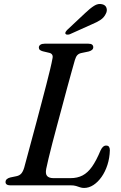

<svg xmlns="http://www.w3.org/2000/svg" viewBox="-20 -916 598 949"><path d="M329 0H32Q18 0 12.2 -5Q6.5 -10 7.5 -18Q8 -26 14.5 -31.2Q21 -36.5 31.5 -39L60.5 -45Q76 -48 84.8 -57.8Q93.5 -67.5 99.5 -87Q105.5 -108.5 114.8 -143.8Q124 -179 136 -222.5Q148 -266 160.5 -313.5Q173 -361 185.5 -408.2Q198 -455.5 209 -498Q220 -540.5 228 -574Q236 -607.5 239.5 -627.5Q242 -638.5 238 -645.2Q234 -652 225 -654.5L191.5 -662.5Q182.5 -665 177.2 -669.2Q172 -673.5 172 -681Q172 -689.5 179.5 -694.8Q187 -700 200.5 -700H417Q430 -700 435.5 -695.2Q441 -690.5 441 -682.5Q441 -674.5 434.5 -669.2Q428 -664 418.5 -661.5L382.5 -654Q370 -651.5 362.5 -643.8Q355 -636 350 -619Q343.5 -595.5 333.2 -559.2Q323 -523 311.2 -479.2Q299.5 -435.5 286.8 -388Q274 -340.5 261.5 -294Q249 -247.5 238.2 -206Q227.5 -164.5 219.8 -132.2Q212 -100 208.5 -82Q203.5 -56.5 213 -46Q222.5 -35.5 244.5 -35.5H328.5Q362.5 -35.5 388 -48.8Q413.5 -62 434.8 -92Q456 -122 477 -172.5Q483 -185 489.5 -190.8Q496 -196.5 504.5 -196.5Q514.5 -196.5 518.8 -190.5Q523 -184.5 523 -173.5Q522 -135 511 -101Q500 -67 482 -41.5Q464 -16 441.8 -1.5Q419.5 13 395.5 13Q385 13 375.8 9.8Q366.5 6.5 355.8 3.2Q345 0 329 0ZM401 -851.5Q425 -874.5 445 -887.2Q465 -900 485 -895Q502 -891 506.5 -876.5Q511 -862 502.5 -847Q494 -829 476.5 -817.5Q459 -806 433.5 -795.5L324.5 -746.5Q318.5 -744.5 312.2 -744.8Q306 -745 303.5 -749Q301.5 -753.5 304.8 -758.8Q308 -764 313 -769Z"/></svg>

Font: Fraunces
Style: Italic
Weight: 400
Italic angle: -16°
Version: Version 1.000;[b76b70a41]